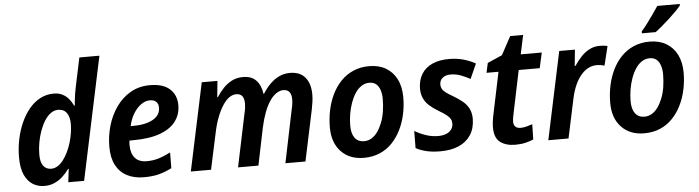

<svg xmlns="http://www.w3.org/2000/svg" viewBox="-47 -970 4304 1183"><g transform="rotate(-5 2104.5 -378.0)"><path d="M186 10Q147 10 115 -9.5Q83 -29 64 -70.5Q45 -112 45 -179Q45 -235 56 -289Q67 -343 88 -390.5Q109 -438 139 -474.5Q169 -511 207.5 -531.5Q246 -552 291 -552Q323 -552 345.5 -540.5Q368 -529 384 -510Q400 -491 411 -467H415Q416 -478 418 -497.5Q420 -517 423.5 -540Q427 -563 432 -585L469 -760H593L432 0H334L344 -82H340Q321 -55 298 -34.5Q275 -14 247.5 -2Q220 10 186 10ZM237 -92Q258 -92 277 -104Q296 -116 312 -137Q328 -158 341 -185Q354 -212 363 -242Q372 -272 376.5 -301.5Q381 -331 381 -358Q381 -399 363.5 -424.5Q346 -450 310 -450Q286 -450 265 -435Q244 -420 227 -393.5Q210 -367 197.5 -333Q185 -299 178 -261Q171 -223 171 -184Q171 -138 188.5 -115Q206 -92 237 -92Z M801 10Q741 10 696.5 -13.5Q652 -37 628.5 -82.5Q605 -128 605 -195Q605 -262 623.5 -325.5Q642 -389 678 -440Q714 -491 766.5 -521.5Q819 -552 887 -552Q968 -552 1009.5 -514.5Q1051 -477 1051 -414Q1051 -358 1019.5 -315Q988 -272 922 -247.5Q856 -223 753 -223H732Q731 -215 730.5 -208.5Q730 -202 730 -195Q730 -144 754.5 -115.5Q779 -87 827 -87Q866 -87 899.5 -97Q933 -107 975 -128L974 -31Q935 -11 895.5 -0.5Q856 10 801 10ZM762 -311Q816 -311 853.5 -323Q891 -335 911 -356.5Q931 -378 931 -409Q931 -433 917.5 -446Q904 -459 878 -459Q851 -459 824.5 -440.5Q798 -422 777.5 -389Q757 -356 747 -311Z M1092 0 1207 -542H1304L1294 -442H1298Q1317 -472 1341 -497Q1365 -522 1395 -537Q1425 -552 1462 -552Q1515 -552 1543.5 -522Q1572 -492 1580 -438H1583Q1603 -470 1628.5 -496Q1654 -522 1685 -537Q1716 -552 1753 -552Q1815 -552 1847 -513.5Q1879 -475 1879 -407Q1879 -386 1876 -364Q1873 -342 1868 -317L1801 0H1677L1744 -325Q1749 -345 1751 -360.5Q1753 -376 1753 -389Q1753 -419 1740.5 -434.5Q1728 -450 1703 -450Q1681 -450 1659 -435Q1637 -420 1618 -391.5Q1599 -363 1584 -323Q1569 -283 1558 -233L1510 0H1384L1452 -325Q1457 -345 1459 -360Q1461 -375 1461 -387Q1461 -419 1449 -434.5Q1437 -450 1412 -450Q1389 -450 1368 -435Q1347 -420 1328 -391Q1309 -362 1293 -321Q1277 -280 1266 -228L1217 0Z M2162 9Q2074 9 2021.5 -46Q1969 -101 1969 -196Q1969 -251 1980 -303Q1991 -355 2013 -400Q2035 -445 2068 -479Q2101 -513 2145 -532Q2189 -551 2243 -551Q2303 -551 2346 -525.5Q2389 -500 2412.5 -453.5Q2436 -407 2436 -341Q2436 -289 2425 -237.5Q2414 -186 2392 -141.5Q2370 -97 2337.5 -63Q2305 -29 2261 -10Q2217 9 2162 9ZM2173 -93Q2197 -93 2218 -105.5Q2239 -118 2255.5 -141Q2272 -164 2284.5 -195.5Q2297 -227 2303 -264.5Q2309 -302 2309 -344Q2309 -372 2301.5 -396Q2294 -420 2278 -434.5Q2262 -449 2234 -449Q2208 -449 2185.5 -434Q2163 -419 2146.5 -393.5Q2130 -368 2118.5 -335.5Q2107 -303 2101 -267Q2095 -231 2095 -196Q2095 -146 2115 -119.5Q2135 -93 2173 -93Z M2635 10Q2587 10 2550.5 1.5Q2514 -7 2484 -23L2485 -129Q2517 -110 2554 -97.5Q2591 -85 2630 -85Q2657 -85 2678 -93Q2699 -101 2711 -117Q2723 -133 2723 -154Q2723 -170 2716.5 -182Q2710 -194 2693.5 -207.5Q2677 -221 2644 -240Q2611 -260 2588.5 -280.5Q2566 -301 2554.5 -327Q2543 -353 2543 -387Q2544 -439 2567 -476Q2590 -513 2633 -532.5Q2676 -552 2736 -552Q2783 -552 2823.5 -541Q2864 -530 2900 -510L2859 -418Q2832 -433 2801.5 -444.5Q2771 -456 2737 -456Q2708 -456 2689 -441Q2670 -426 2670 -399Q2670 -385 2676.5 -373Q2683 -361 2699 -349Q2715 -337 2743 -321Q2775 -302 2799.5 -282Q2824 -262 2837.5 -235Q2851 -208 2851 -171Q2850 -112 2823 -71.5Q2796 -31 2748.5 -10.5Q2701 10 2635 10Z M3099 10Q3041 10 3005 -17Q2969 -44 2970 -113Q2970 -126 2972 -141.5Q2974 -157 2977 -174L3034 -447H2960L2973 -507L3064 -547L3125 -660H3205L3180 -542H3310L3289 -447H3159L3102 -173Q3100 -164 3098.5 -153.5Q3097 -143 3097 -134Q3096 -114 3107 -102.5Q3118 -91 3139 -91Q3158 -91 3175 -95.5Q3192 -100 3213 -107L3211 -13Q3193 -4 3163 3Q3133 10 3099 10Z M3303 0 3418 -542H3515L3505 -442H3510Q3531 -474 3554.5 -498.5Q3578 -523 3606.5 -537.5Q3635 -552 3670 -552Q3682 -552 3695 -550.5Q3708 -549 3717 -546L3688 -428Q3678 -431 3666 -433Q3654 -435 3640 -435Q3611 -435 3585.5 -421Q3560 -407 3539.5 -381.5Q3519 -356 3504 -321Q3489 -286 3480 -244L3428 0Z M3896 9Q3808 9 3755.5 -46Q3703 -101 3703 -196Q3703 -251 3714 -303Q3725 -355 3747 -400Q3769 -445 3802 -479Q3835 -513 3879 -532Q3923 -551 3977 -551Q4037 -551 4080 -525.5Q4123 -500 4146.5 -453.5Q4170 -407 4170 -341Q4170 -289 4159 -237.5Q4148 -186 4126 -141.5Q4104 -97 4071.5 -63Q4039 -29 3995 -10Q3951 9 3896 9ZM3907 -93Q3931 -93 3952 -105.5Q3973 -118 3989.5 -141Q4006 -164 4018.5 -195.5Q4031 -227 4037 -264.5Q4043 -302 4043 -344Q4043 -372 4035.5 -396Q4028 -420 4012 -434.5Q3996 -449 3968 -449Q3942 -449 3919.5 -434Q3897 -419 3880.5 -393.5Q3864 -368 3852.5 -335.5Q3841 -303 3835 -267Q3829 -231 3829 -196Q3829 -146 3849 -119.5Q3869 -93 3907 -93ZM3935 -618Q3952 -637 3971.5 -663Q3991 -689 4010 -716Q4029 -743 4044 -766H4183V-757Q4173 -744 4153.5 -724Q4134 -704 4110 -682Q4086 -660 4062.5 -640Q4039 -620 4020 -606H3935Z"/></g></svg>

Font: Noto Sans Display SemiBold
Style: Italic
Weight: 600
Italic angle: -12°
Designer: Monotype Design Team
Foundry: Monotype Imaging Inc.
Version: Version 2.003